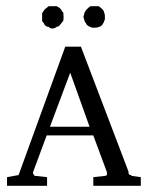

<svg xmlns="http://www.w3.org/2000/svg" viewBox="-20 -600 501 620"><path d="M141.3 -190.7H269.3L206.7 -365.3ZM281.3 -28 318.7 -32Q321.3 -32 325.3 -34.7V-44L281.3 -162.7H130.7L86.7 -44V-40Q86.7 -37.3 90.7 -34.7V-33.3Q90.7 -32 93.3 -32H94.7L132 -28V0H2.7V-28L40 -34.7L190.7 -449.3H241.3L394.7 -46.7Q394.7 -42.7 395.3 -40.7Q396 -38.7 396 -37.3Q400 -34.7 402 -34.7Q404 -34.7 405.3 -32L434.7 -28V0H281.3ZM116 -557.3 124 -569.3Q128 -572 130.7 -574.7Q133.3 -577.3 137.3 -580H162.7Q176 -573.3 178 -568Q180 -562.7 184 -560Q185.3 -554.7 185.3 -545.3Q185.3 -536 184 -532Q180 -528 174.7 -520.7Q169.3 -513.3 162.7 -513.3Q157.3 -508 149.3 -508Q141.3 -508 137.3 -513.3Q129.3 -513.3 124 -520Q122.7 -524 120.7 -526Q118.7 -528 116 -532ZM298.7 -580Q316 -568 316 -560Q318.7 -554.7 318.7 -549.3V-538.7Q318.7 -534.7 316 -532Q316 -528 310.7 -520.7Q305.3 -513.3 298.7 -513.3Q296 -510.7 288 -510.7H277.3Q274.7 -510.7 272 -513.3Q268 -513.3 260 -520Q258.7 -524 256.7 -526Q254.7 -528 253.3 -532L249.3 -545.3L253.3 -560Q258.7 -570.7 272 -580Z"/></svg>

Font: Peddana
Style: Regular
Weight: 400
Designer: Appaji Ambarisha Darbha
Foundry: Appaji Ambarisha Darbha
Version: Version 1.0.4; ttfautohint (v1.2.25-373a) -l 7 -r 28 -G 50 -